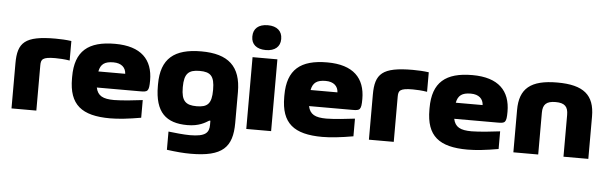

<svg xmlns="http://www.w3.org/2000/svg" viewBox="-55 -928 4202 1332"><g transform="rotate(5 2046.5 -262.5)"><path d="M313 -374C337 -374 379 -372 413 -366V-502C377 -507 340 -509 302 -509C88 -509 40 -459 40 -314V0H213V-314C213 -357 222 -374 313 -374Z M981 -277C981 -422 899 -509 717 -509C531 -509 440 -435 440 -256V-244C440 -61 529 9 727 9C784 9 857 1 942 -14V-137C897 -131 795 -120 744 -120C666 -120 629 -139 617 -196H918C971 -196 981 -199 981 -277ZM618 -308C628 -360 657 -380 717 -380C773 -380 803 -351 805 -308Z M1038 -256V-244C1038 -59 1118 9 1265 9C1346 9 1388 -19 1414 -35H1422V-7C1422 49 1397 77 1289 77C1245 77 1182 70 1139 65V192C1210 201 1254 205 1306 205C1527 205 1595 135 1595 -35V-250C1595 -429 1506 -509 1318 -509C1130 -509 1038 -435 1038 -256ZM1211 -248V-252C1211 -346 1242 -373 1318 -373C1394 -373 1422 -346 1422 -252V-248C1422 -154 1394 -127 1318 -127C1242 -127 1211 -154 1211 -248Z M1675 -500V0H1848V-500ZM1661 -641C1661 -590 1696 -557 1762 -557C1826 -557 1862 -590 1862 -641V-644C1862 -697 1826 -730 1762 -730C1696 -730 1661 -697 1661 -644Z M2459 -277C2459 -422 2377 -509 2195 -509C2009 -509 1918 -435 1918 -256V-244C1918 -61 2007 9 2205 9C2262 9 2335 1 2420 -14V-137C2375 -131 2273 -120 2222 -120C2144 -120 2107 -139 2095 -196H2396C2449 -196 2459 -199 2459 -277ZM2096 -308C2106 -360 2135 -380 2195 -380C2251 -380 2281 -351 2283 -308Z M2802 -374C2826 -374 2868 -372 2902 -366V-502C2866 -507 2829 -509 2791 -509C2577 -509 2529 -459 2529 -314V0H2702V-314C2702 -357 2711 -374 2802 -374Z M3470 -277C3470 -422 3388 -509 3206 -509C3020 -509 2929 -435 2929 -256V-244C2929 -61 3018 9 3216 9C3273 9 3346 1 3431 -14V-137C3386 -131 3284 -120 3233 -120C3155 -120 3118 -139 3106 -196H3407C3460 -196 3470 -199 3470 -277ZM3107 -308C3117 -360 3146 -380 3206 -380C3262 -380 3292 -351 3294 -308Z M3535 -295V0H3708V-291C3708 -348 3732 -373 3797 -373C3861 -373 3884 -348 3884 -291V0H4057V-295C4057 -444 3981 -509 3797 -509C3611 -509 3535 -444 3535 -295Z"/></g></svg>

Font: LT Wave Black
Style: Regular
Weight: 900
Designer: Daniel Lyons
Version: Version 2.5 (Glyphs App)